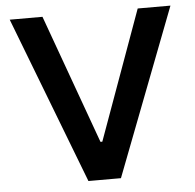

<svg xmlns="http://www.w3.org/2000/svg" viewBox="-51 -759 822 810"><g transform="rotate(-5 360.0 -353.5)"><path d="M19.5 -707H158.2L356 -160.2H363.8L561.5 -707H700.2L428.7 0H291Z"/></g></svg>

Font: Wanted Sans SemiBold
Style: Regular
Weight: 600
Designer: Original Design by Kil Hyung-jin and Kang Hanbin, Wanted Lab, Inc; Hangeul from Source Han Sans by Jang Soo-young and Ka
Foundry: Wanted Lab, Inc.
Version: Version 1.003